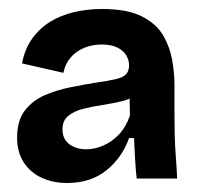

<svg xmlns="http://www.w3.org/2000/svg" viewBox="-20 -691 439 427"><path d="M129 -284Q98 -284 73 -295.5Q48 -307 33 -329.5Q18 -352 18 -385Q18 -423 35.5 -445.5Q53 -468 80 -479.5Q107 -491 137 -497Q167 -503 192 -507Q221 -511 237.5 -515Q254 -519 260.5 -526Q267 -533 267 -546Q267 -558 260.5 -568.5Q254 -579 240.5 -585.5Q227 -592 206 -592Q185 -592 167 -584.5Q149 -577 137 -563Q125 -549 121 -529L29 -550Q35 -582 51.5 -605Q68 -628 91.5 -642.5Q115 -657 144.5 -664Q174 -671 207 -671Q263 -671 295.5 -654.5Q328 -638 343 -612Q358 -586 363 -557Q368 -528 368 -503V-442Q368 -419 368.5 -393.5Q369 -368 371 -342.5Q373 -317 374 -294H284Q282 -310 280.5 -335.5Q279 -361 278 -384H267Q252 -341 217 -312.5Q182 -284 129 -284ZM172 -359Q190 -359 209 -367Q228 -375 244 -391.5Q260 -408 269 -434L268 -484L285 -482Q272 -471 251.5 -466Q231 -461 208 -457.5Q185 -454 165 -449Q145 -444 132 -433.5Q119 -423 119 -403Q119 -382 134 -370.5Q149 -359 172 -359Z"/></svg>

Font: Bricolage Grotesque 36pt SemiBold
Style: Regular
Weight: 600
Designer: Mathieu Triay
Foundry: Atelier Triay
Version: Version 1.001;gftools[0.9.33.dev8+g029e19f]